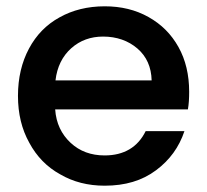

<svg xmlns="http://www.w3.org/2000/svg" viewBox="-20 -580 657 609"><path d="M580 -289C580 -289 580 -289 580 -289C580 -342 569 -390 546 -431C523 -472 492 -503 451 -526C410 -549 364 -560 312 -560C312 -560 312 -560 312 -560C258 -560 210 -548 169 -525C127 -502 95 -469 72 -426C49 -383 37 -333 37 -276C37 -276 37 -276 37 -276C37 -219 49 -170 73 -127C96 -84 129 -50 171 -27C212 -3 259 9 312 9C312 9 312 9 312 9C377 9 431 -7 475 -40C518 -72 548 -113 565 -164C565 -164 442 -164 442 -164C442 -164 442 -164 442 -164C417 -113 373 -87 312 -87C312 -87 312 -87 312 -87C269 -87 233 -100 204 -127C175 -154 158 -189 155 -233C155 -233 576 -233 576 -233C576 -233 576 -233 576 -233C579 -250 580 -268 580 -289ZM156 -325C156 -325 156 -325 156 -325C161 -368 178 -402 206 -427C234 -452 268 -464 307 -464C307 -464 307 -464 307 -464C350 -464 387 -451 416 -426C445 -401 460 -367 461 -325C461 -325 156 -325 156 -325Z"/></svg>

Font: Girnar Poppins
Style: Medium
Weight: 500
Designer: Ninad Kale (Devanagari), Jonny Pinhorn (Latin)
Foundry: Indian Type Foundry
Version: ""